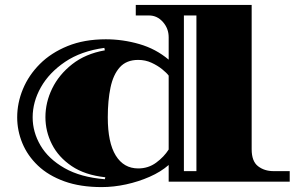

<svg xmlns="http://www.w3.org/2000/svg" viewBox="-20 -740 1230 782"><path d="M394 22Q307 22 242 -1.5Q177 -25 134.5 -65.5Q92 -106 71 -157Q50 -208 50 -262Q50 -321 73.5 -377.5Q97 -434 142.5 -479.5Q188 -525 255.5 -552.5Q323 -580 411 -580Q480 -580 547.5 -560.5Q615 -541 667 -497V-588Q667 -624 643.5 -650.5Q620 -677 587 -677H533V-720H1005V-132Q1005 -83 1031 -63Q1057 -43 1094 -43H1160V0H667V-68Q635 -40 589.5 -20Q544 0 493.5 11Q443 22 394 22ZM729 -43H780V-677H729ZM407 -10 409 -18Q326 -27 272 -63.5Q218 -100 191.5 -152.5Q165 -205 165 -263Q165 -323 192.5 -379.5Q220 -436 274 -478.5Q328 -521 407 -535L405 -545Q310 -532 245 -488Q180 -444 146.5 -384.5Q113 -325 113 -262Q113 -202 145 -147.5Q177 -93 242.5 -55.5Q308 -18 407 -10ZM543 -54Q584 -54 616 -77.5Q648 -101 667 -131V-432Q659 -443 640.5 -458Q622 -473 597 -484.5Q572 -496 543 -496Q495 -496 468 -466Q441 -436 430 -383Q419 -330 419 -262Q419 -159 451.5 -106.5Q484 -54 543 -54Z"/></svg>

Font: Diplomata
Style: Regular
Weight: 400
Designer: Eduardo Rodriguez Tunni
Foundry: Eduardo Rodriguez Tunni
Version: Version 1.002; ttfautohint (v1.8.4.7-5d5b);gftools[0.9.23]